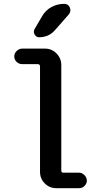

<svg xmlns="http://www.w3.org/2000/svg" viewBox="-20 -985 540 1005"><path d="M95.7 -649.4Q79.1 -649.4 66.9 -661.1Q54.7 -672.9 54.7 -689.5Q54.7 -706.1 67.4 -718.3Q80.1 -730.5 95.7 -730.5H215.8Q251 -730.5 275.9 -705.1Q300.8 -679.7 300.8 -644.5V-91.8Q300.8 -81.1 311.5 -81.1H393.6Q409.2 -81.1 421.9 -68.4Q434.6 -55.7 434.6 -40Q434.6 -24.4 422.9 -12.2Q411.1 0 393.6 0H274.4Q239.3 0 214.4 -24.9Q189.5 -49.8 189.5 -85V-637.7Q189.5 -648.4 177.7 -649.4ZM201.2 -901.4Q218.8 -931.6 249.5 -948.2Q280.3 -964.8 315.4 -964.8Q337.9 -964.8 345.7 -945.3Q353.5 -925.8 339.8 -909.2L267.6 -827.1Q235.4 -790 184.6 -790Q168.9 -790 161.1 -804.7Q153.3 -819.3 161.1 -833Z"/></svg>

Font: Rounded-X Mgen+ 1mn medium
Style: Regular
Weight: 500
Designer: [Source Han Sans]
Ryoko NISHIZUKA  (kana & ideographs); Paul D. Hunt (Latin, Greek & Cyrillic); Wenlong ZHANG  (bopomofo
Version: Version 1.059.20150602